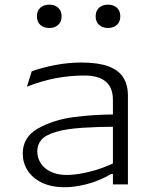

<svg xmlns="http://www.w3.org/2000/svg" viewBox="-20 -774 660 806"><path d="M454 0V-355Q454 -392 439 -414.5Q424 -437 397.5 -447Q371 -457 335.5 -457Q272 -457 211.5 -445.2Q151 -433.5 93 -410L113 -474.5Q158.5 -491 213 -501.2Q267.5 -511.5 322 -511.5Q390.5 -511.5 433.8 -496Q477 -480.5 497 -449.5Q517 -418.5 517 -371V0ZM215.5 -220.5Q170 -207 153.2 -186.5Q136.5 -166 136.5 -139Q136.5 -111.5 151 -88.8Q165.5 -66 193.8 -52.8Q222 -39.5 261 -39.5Q300.5 -39.5 355.8 -53Q411 -66.5 464 -92.5L468.5 -43.5H446.5Q394.5 -13.5 343.8 -0.8Q293 12 252.5 12Q195 12 155.2 -7.5Q115.5 -27 95.5 -59Q75.5 -91 75.5 -129.5Q75.5 -199 140.5 -235.2Q205.5 -271.5 290.2 -282.5Q375 -293.5 464 -293.5V-242Q392 -242 324.8 -237.5Q257.5 -233 215.5 -220.5ZM135 -705.5Q135 -728.5 149.2 -741.5Q163.5 -754.5 187 -754.5Q210 -754.5 224.2 -741.5Q238.5 -728.5 238.5 -705.5Q238.5 -682.5 224.2 -669.5Q210 -656.5 187 -656.5Q163.5 -656.5 149.2 -669.5Q135 -682.5 135 -705.5ZM381.5 -705.5Q381.5 -728.5 395.8 -741.5Q410 -754.5 433.5 -754.5Q456.5 -754.5 470.8 -741.5Q485 -728.5 485 -705.5Q485 -682.5 470.8 -669.5Q456.5 -656.5 433.5 -656.5Q410 -656.5 395.8 -669.5Q381.5 -682.5 381.5 -705.5Z"/></svg>

Font: Monaspace Argon Var
Style: Regular
Weight: 400
Designer: Riley Cran and the Lettermatic Team
Version: Version 1.000 (Monaspace Argon Var)